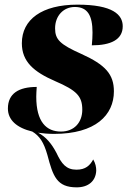

<svg xmlns="http://www.w3.org/2000/svg" viewBox="-20 -566 574 826"><path d="M213 10C391 10 470 -71 470 -173C470 -246 434 -287 330 -334C238 -375 217 -396 217 -444C217 -498 253 -536 302 -536C357 -536 378 -499 378 -426C378 -409 377 -391 375 -371C456 -371 508 -395 508 -453C508 -503 465 -546 313 -546C160 -546 74 -482 74 -380C74 -301 125 -257 217 -217C310 -177 334 -152 334 -94C334 -40 300 0 242 0C180 0 136 -41 136 -150C136 -162 137 -176 138 -192C61 -192 14 -164 14 -99C14 -50 52 -16 119 0C150 19 168 45 184 101C208 192 224 240 310 240C360 240 392 213 394 168C394 153 391 137 381 120C367 146 348 164 309 164C265 164 245 139 223 92C202 52 178 23 144 5C165 8 188 10 213 10Z"/></svg>

Font: Noto Serif Display ExtraBold
Style: Italic
Weight: 800
Italic angle: -12°
Designer: Monotype Design Team
Foundry: Monotype Imaging Inc.
Version: Version 2.009